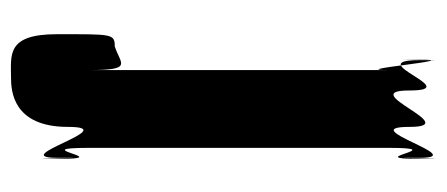

<svg xmlns="http://www.w3.org/2000/svg" viewBox="-251 -614 810 348"><g transform="rotate(-90 154.0 -440.0)"><path d="M187 -825C164 -825 98 -822 98 -722C98 -620 42 -834 42 -742C42 -642 40 -840 40 -740C40 -630 60 -802 60 -684V-141C60 -23 40 -195 40 -85C40 15 42 -184 42 -84C42 8 98 -205 98 -103C98 -3 164 -203 164 -103C164 -1 219 -193 219 -84C219 16 220 -185 220 -85C220 5 201 -223 201 -141V-684C201 -602 212 -627 244 -637C267 -637 266 -642 266 -742C266 -834 228 -825 187 -825Z"/></g></svg>

Font: Hussar Przerywany
Style: Regular
Weight: 400
Foundry: Cannot Into Space Fonts
Version: Version 0.982